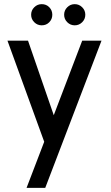

<svg xmlns="http://www.w3.org/2000/svg" viewBox="-20 -696 533 925"><path d="M181 -676Q160 -676 145 -661Q130 -646 130 -625Q130 -604 145 -589Q160 -574 181 -574Q203 -574 217.5 -589Q232 -604 232 -625Q232 -646 217.5 -661Q203 -676 181 -676ZM340 -676Q319 -676 304 -661Q289 -646 289 -625Q289 -604 304 -589Q319 -574 340 -574Q361 -574 376 -589Q391 -604 391 -625Q391 -646 376 -661Q361 -676 340 -676ZM108 209H198L469 -500H376L239 -141L115 -500H16L193 -13Z"/></svg>

Font: Advent Pro SemiBold
Style: Regular
Weight: 600
Designer: VivaRado, Andreas Kalpakidis
Foundry: VivaRado, Andreas Kalpakidis
Version: Version 3.000